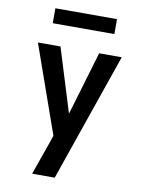

<svg xmlns="http://www.w3.org/2000/svg" viewBox="-94 -923 737 988"><g transform="rotate(10 275.0 -429.5)"><path d="M262 0H144Q158 -39 171.5 -78Q185 -117 199 -156L218 -211L56 -670H174L277 -337L376 -670H494ZM436 -781H114V-859H436Z"/></g></svg>

Font: Lode
Style: Bold
Weight: 700
Monospace: yes
Designer: Belleve Invis
Foundry: Belleve Invis
Version: Version 29.2.0; ttfautohint (v1.8.3)